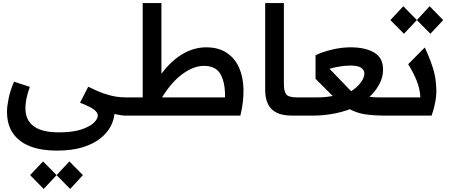

<svg xmlns="http://www.w3.org/2000/svg" viewBox="-20 -760 2954 1262"><path d="M351 230Q254 230 180.5 202.5Q107 175 66.5 118Q26 61 26 -27Q26 -61 36.5 -112.5Q47 -164 72 -223L176 -189Q147 -108 147 -50Q147 110 366 110Q458 110 514.5 91Q571 72 597 46.5Q623 21 623 0Q623 -19 600 -38Q577 -57 506 -85L560 -190Q620 -160 664 -145Q708 -130 741.5 -125Q775 -120 803 -120H811V0H808Q778 0 732 -11Q729 29 707 71Q685 113 640.5 149Q596 185 525 207.5Q454 230 351 230ZM267 482 178 391 263 301 352 391ZM441 482 352 391 436 301 525 391Z M811 -120H918V-740H1041V-275Q1106 -362 1181 -405.5Q1256 -449 1335 -449Q1416 -449 1470 -413Q1524 -377 1551.5 -315Q1579 -253 1580.5 -172Q1582 -91 1560 0H811Q781 0 781 -61Q781 -120 811 -120ZM1320 -327Q1254 -327 1182 -275.5Q1110 -224 1045 -120H1459Q1461 -214 1430.5 -270.5Q1400 -327 1320 -327Z M1902 0Q1834 0 1795 -21Q1756 -42 1739.5 -80Q1723 -118 1723 -169V-740H1846V-206Q1846 -160 1861.5 -140Q1877 -120 1930 -120H1968V0Z M1968 -120H2072Q2100 -120 2123 -122.5Q2146 -125 2167 -129L2054 -242V-397Q2102 -420 2164.5 -434.5Q2227 -449 2284 -449Q2381 -449 2439.5 -414.5Q2498 -380 2498 -302Q2498 -252 2472 -204.5Q2446 -157 2409 -124Q2433 -120 2465 -120H2565V0H2522Q2441 0 2384.5 -8Q2328 -16 2279 -42Q2226 -22 2163 -11Q2100 0 2031 0H1968Q1938 0 1938 -61Q1938 -120 1968 -120ZM2289 -161Q2330 -188 2352.5 -219Q2375 -250 2375 -277Q2375 -299 2354.5 -314Q2334 -329 2284 -329Q2250 -329 2213 -323Q2176 -317 2146 -308L2247 -203Q2259 -191 2269 -180Q2279 -169 2289 -161Z M2565 -120H2743Q2740 -177 2719 -229.5Q2698 -282 2663 -338L2772 -448Q2801 -387 2823.5 -319.5Q2846 -252 2848 -173Q2850 -94 2817 0H2565Q2535 0 2535 -61Q2535 -120 2565 -120ZM2635 -538 2546 -628 2631 -719 2720 -628ZM2809 -538 2720 -628 2804 -719 2893 -628Z"/></svg>

Font: Readex Pro Medium
Style: Regular
Weight: 500
Designer: Bonnie Shaver-Troup, Thomas Jockin
Foundry: Lexend
Version: Version 1.204; ttfautohint (v1.8.4.7-5d5b)